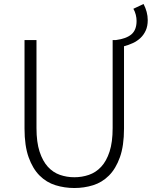

<svg xmlns="http://www.w3.org/2000/svg" viewBox="-20 -930 761 963"><path d="M163 -729V-288Q163 -217 178.5 -169.5Q194 -122 220 -93.5Q246 -65 280.5 -53Q315 -41 353 -41Q391 -41 426 -53Q461 -65 487.5 -93.5Q514 -122 529.5 -169.5Q545 -217 545 -288V-729H561Q614 -736 639.5 -758Q665 -780 665 -825Q665 -840 661 -856Q657 -872 649 -886L700 -910Q710 -891 715.5 -870.5Q721 -850 721 -829Q721 -799 711 -777Q701 -755 684.5 -739.5Q668 -724 646.5 -714Q625 -704 602 -698V-285Q602 -199 581.5 -141.5Q561 -84 526.5 -49.5Q492 -15 447 -1Q402 13 353 13Q304 13 258.5 -1Q213 -15 178.5 -49.5Q144 -84 123.5 -141.5Q103 -199 103 -285V-729Z"/></svg>

Font: Kinto Sans Light
Style: Regular
Weight: 300
Designer: Authors: Ryoko NISHIZUKA  (kana & ideographs); Paul D. Hunt (Latin, Greek & Cyrillic); Wenlong ZHANG  (bopomofo); Sandol
Foundry: Adobe Systems Incorporated, ookami Inc.
Version: Version 0.001